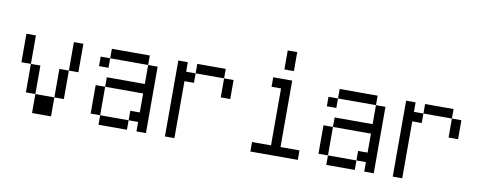

<svg xmlns="http://www.w3.org/2000/svg" viewBox="-60 -966 3120 1245"><g transform="rotate(10 1500.0 -344.0)"><path d="M187.5 -125Q187.5 -125 187.5 0H312.5Q312.5 0 312.5 -125ZM187.5 -125V-312.5H125V-125ZM312.5 -125H375V-312.5H312.5ZM125 -312.5V-500H62.5V-312.5ZM375 -312.5H437.5V-500H375Z M625 -62.5V0H812.5V-62.5ZM625 -62.5V-250H562.5V-62.5ZM875 -62.5V0H937.5V-437.5H875Q875 -437.5 875 -312.5H625V-250H875Q875 -250 875 -125H812.5V-62.5ZM625 -437.5H562.5V-375H625ZM625 -437.5H875V-500H625Z M1062.5 -500Q1062.5 -500 1062.5 0H1125Q1125 0 1125 -375H1187.5V-437.5H1125V-500ZM1375 -437.5Q1375 -437.5 1375 -312.5H1437.5Q1437.5 -312.5 1437.5 -437.5ZM1187.5 -437.5H1375V-500H1187.5Z M1937.5 0V-62.5H1812.5V-500H1687.5V-437.5H1750Q1750 -437.5 1750 -62.5H1625V0ZM1750 -687.5Q1750 -687.5 1750 -562.5H1812.5Q1812.5 -562.5 1812.5 -687.5Z M2125 -62.5V0H2312.5V-62.5ZM2125 -62.5V-250H2062.5V-62.5ZM2375 -62.5V0H2437.5V-437.5H2375Q2375 -437.5 2375 -312.5H2125V-250H2375Q2375 -250 2375 -125H2312.5V-62.5ZM2125 -437.5H2062.5V-375H2125ZM2125 -437.5H2375V-500H2125Z M2562.5 -500Q2562.5 -500 2562.5 0H2625Q2625 0 2625 -375H2687.5V-437.5H2625V-500ZM2875 -437.5Q2875 -437.5 2875 -312.5H2937.5Q2937.5 -312.5 2937.5 -437.5ZM2687.5 -437.5H2875V-500H2687.5Z"/></g></svg>

Font: Unifont
Style: Medium
Weight: 500
Version: Version 9.0.06